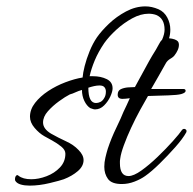

<svg xmlns="http://www.w3.org/2000/svg" viewBox="-20 -567 605 602"><path d="M73 15Q57 15 45 11.5Q33 8 28 0Q27 -2 27 -6Q27 -12 30.5 -16Q34 -20 38 -16Q52 -5 78 -5Q101 -5 126 -14.5Q151 -24 168 -42Q185 -60 185 -85Q185 -97 172 -107.5Q159 -118 143.5 -126.5Q128 -135 119 -140Q103 -149 88.5 -166Q74 -183 74 -201Q74 -224 90 -244.5Q106 -265 131 -281.5Q156 -298 185 -309Q214 -320 239 -324Q240 -338 245.5 -360Q251 -382 261 -406.5Q271 -431 284 -450Q298 -470 321.5 -492.5Q345 -515 375 -531Q405 -547 436 -547Q456 -547 477 -538Q495 -530 504.5 -512Q514 -494 514 -474Q514 -459 510 -447Q531 -445 538 -437Q541 -433 541 -427Q541 -418 537 -409.5Q533 -401 529 -396Q525 -389 514.5 -383Q504 -377 499 -367Q488 -348 477 -328Q466 -308 454 -288H555Q562 -288 562 -282Q562 -276 548 -272Q537 -269 508 -268Q479 -267 444 -266Q434 -249 419.5 -222.5Q405 -196 391.5 -167Q378 -138 368.5 -112Q359 -86 357 -70Q356 -66 356 -62.5Q356 -59 356 -55Q356 -15 383 -15Q399 -15 423.5 -32.5Q448 -50 474.5 -75.5Q501 -101 522 -124.5Q543 -148 551 -160Q554 -163 557 -163Q561 -163 563.5 -160Q566 -157 564 -152Q553 -132 529.5 -105.5Q506 -79 480.5 -54Q455 -29 435 -15Q421 -5 401.5 2.5Q382 10 362 10Q330 10 318.5 -6Q307 -22 307 -44Q307 -58 310.5 -73Q314 -88 318 -101Q329 -134 344.5 -166Q360 -198 367 -216Q372 -226 377 -237Q382 -248 387 -259Q379 -258 373.5 -257.5Q368 -257 364 -257Q349 -257 349 -270Q349 -283 359 -287.5Q369 -292 381.5 -293Q394 -294 403 -294Q415 -316 427 -338Q439 -360 447.5 -375.5Q456 -391 457 -392Q471 -414 477 -426Q483 -438 488 -442Q496 -460 496 -474Q496 -509 470 -520Q459 -524 446 -524Q421 -524 394.5 -509.5Q368 -495 345 -474Q322 -453 307 -432Q288 -404 277 -377.5Q266 -351 261 -328H272Q296 -328 314.5 -319Q333 -310 333 -290Q333 -280 326 -264.5Q319 -249 306.5 -236.5Q294 -224 278 -224Q274 -224 270.5 -225.5Q267 -227 263 -228Q252 -235 244.5 -250.5Q237 -266 237 -285Q226 -282 216.5 -277.5Q207 -273 199 -271Q185 -264 165 -249.5Q145 -235 130 -218Q115 -201 115 -183Q115 -163 140 -148Q163 -135 187 -124Q211 -113 226 -97Q242 -81 242 -65Q242 -46 224 -30.5Q206 -15 180 -5Q169 -1 136 7Q103 15 73 15ZM281 -244Q288 -244 295 -247.5Q302 -251 307 -260Q312 -268 312 -280Q312 -288 307.5 -293.5Q303 -299 292 -299Q284 -299 275 -297Q266 -295 257 -292Q257 -244 281 -244Z"/></svg>

Font: Allura
Style: Regular
Weight: 400
Designer: Robert E. Leuschke
Foundry: Robert E. Leuschke
Version: Version 1.110